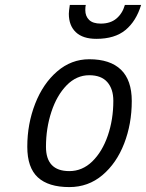

<svg xmlns="http://www.w3.org/2000/svg" viewBox="-20 -751 594 781"><path d="M91 -154Q91 -247 123 -329Q155 -411 212.5 -460.5Q270 -510 343 -510Q428 -510 472 -467.5Q516 -425 516 -340Q516 -247 485 -167Q454 -87 396.5 -38.5Q339 10 262 10Q177 10 134 -29.5Q91 -69 91 -154ZM441 -341Q441 -389 416.5 -417Q392 -445 343 -445Q291 -445 251 -404Q211 -363 189 -296Q167 -229 167 -154Q167 -55 262 -55Q315 -55 355.5 -94.5Q396 -134 418.5 -199.5Q441 -265 441 -341ZM260 -695Q260 -705 264 -731H329Q327 -724 327 -710Q327 -685 342.5 -670Q358 -655 390 -655Q429 -655 453.5 -675.5Q478 -696 488 -731H554Q534 -665 490.5 -629Q447 -593 372 -593Q317 -593 288.5 -620Q260 -647 260 -695Z"/></svg>

Font: Cairo
Style: Italic
Weight: 400
Italic angle: -13°
Designer: Mohamed Gaber, Accademia di Belle Arti di Urbino and others
Foundry: Kief Type Foundry, Accademia di Belle Arti di Urbino and others
Version: Version 3.011